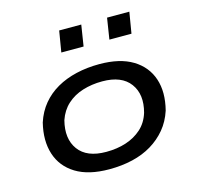

<svg xmlns="http://www.w3.org/2000/svg" viewBox="-106 -829 975 949"><g transform="rotate(-15 382.0 -354.5)"><path d="M340 9Q234 9 169 -31Q104 -71 81.5 -141Q59 -211 81 -300Q98 -352 130 -390.5Q162 -429 206.5 -454.5Q251 -480 306.5 -493Q362 -506 425 -506Q530 -506 595 -466.5Q660 -427 683 -358Q706 -289 683 -199Q666 -147 634 -108.5Q602 -70 558 -43.5Q514 -17 459 -4Q404 9 340 9ZM347 -78Q403 -78 449 -93Q495 -108 528.5 -138Q562 -168 577 -216Q601 -305 558.5 -362.5Q516 -420 417 -420Q363 -420 316.5 -405.5Q270 -391 236.5 -360.5Q203 -330 187 -283Q164 -193 206 -135.5Q248 -78 347 -78ZM505 -610 522 -718H636L618 -610ZM259 -610 277 -718H390L373 -610Z"/></g></svg>

Font: Nunito Sans 7pt Expanded Medium
Style: Italic
Weight: 500
Width: 7
Italic angle: -9°
Designer: Vernon Adams
Foundry: Vernon Adams
Version: Version 3.101;gftools[0.9.27]